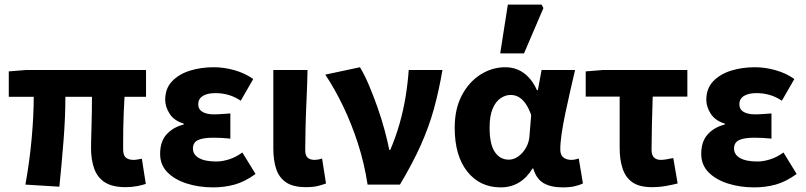

<svg xmlns="http://www.w3.org/2000/svg" viewBox="-20 -799 3488 831"><path d="M523 11Q467 11 434.5 -9.5Q402 -30 388 -68.5Q374 -107 374 -158Q374 -169 374.5 -193Q375 -217 376 -249Q377 -281 377.5 -315Q378 -349 378 -380H263Q263 -292 255 -190.5Q247 -89 237 9L90 0Q108 -100 117 -199Q126 -298 126 -380H18V-490L92 -496H612V-380H519Q517 -348 515.5 -312Q514 -276 513.5 -242.5Q513 -209 513 -185Q513 -161 513 -152Q513 -127 524.5 -117Q536 -107 558 -107Q565 -107 574 -108.5Q583 -110 594 -112L611 -3Q597 2 574 6.5Q551 11 523 11Z M903 12Q840 12 787.5 -5Q735 -22 704 -54Q673 -86 673 -133Q673 -187 701.5 -218Q730 -249 775 -260V-264Q733 -277 714 -307Q695 -337 695 -367Q695 -416 724.5 -447Q754 -478 801.5 -493Q849 -508 905 -508Q950 -508 995.5 -495Q1041 -482 1076 -457L1022 -363Q997 -380 969.5 -388Q942 -396 913 -396Q877 -396 857.5 -383.5Q838 -371 838 -348Q838 -326 856 -315Q874 -304 906 -304Q922 -304 940.5 -305.5Q959 -307 977 -308V-199Q959 -201 940 -202Q921 -203 904 -203Q858 -203 836.5 -192.5Q815 -182 815 -156Q815 -130 841 -115Q867 -100 917 -100Q941 -100 970.5 -109Q1000 -118 1029 -139L1086 -46Q1039 -12 995 0Q951 12 903 12Z M1304 11Q1249 11 1218.5 -9.5Q1188 -30 1175.5 -67.5Q1163 -105 1163 -156V-496H1311Q1310 -438 1307 -373.5Q1304 -309 1302.5 -250Q1301 -191 1301 -150Q1301 -126 1311.5 -116.5Q1322 -107 1342 -107Q1348 -107 1357 -108.5Q1366 -110 1374 -113L1391 -5Q1375 1 1355.5 6Q1336 11 1304 11Z M1571 0Q1557 -92 1529 -178.5Q1501 -265 1464.5 -340.5Q1428 -416 1388 -476L1538 -508Q1558 -475 1577 -430Q1596 -385 1613.5 -335.5Q1631 -286 1644 -238Q1657 -190 1665 -150H1669Q1693 -206 1709.5 -264Q1726 -322 1735.5 -380.5Q1745 -439 1749 -496H1895Q1880 -408 1858.5 -329.5Q1837 -251 1801.5 -171.5Q1766 -92 1711 0Z M2147 12Q2057 12 2002.5 -56.5Q1948 -125 1948 -246Q1948 -328 1979 -386.5Q2010 -445 2060 -476.5Q2110 -508 2167 -508Q2195 -508 2220 -498Q2245 -488 2266.5 -466Q2288 -444 2304 -409H2308L2324 -496H2469Q2459 -453 2448 -405Q2437 -357 2427 -309.5Q2417 -262 2411 -221.5Q2405 -181 2405 -152Q2405 -128 2418.5 -117.5Q2432 -107 2453 -107Q2460 -107 2468 -108.5Q2476 -110 2485 -113L2503 -5Q2489 2 2467.5 7Q2446 12 2416 12Q2364 12 2332.5 -6.5Q2301 -25 2288 -70H2285Q2235 12 2147 12ZM2182 -108Q2204 -108 2224 -122.5Q2244 -137 2257.5 -161.5Q2271 -186 2272 -215L2279 -301Q2269 -330 2255.5 -349.5Q2242 -369 2226 -378.5Q2210 -388 2190 -388Q2167 -388 2146 -373.5Q2125 -359 2112 -328Q2099 -297 2099 -247Q2099 -175 2121.5 -141.5Q2144 -108 2182 -108ZM2145 -568 2178 -779H2324L2332 -764L2248 -568Z M2801 11Q2748 11 2718 -9.5Q2688 -30 2675 -68.5Q2662 -107 2662 -158V-381H2515V-490L2589 -496H2955V-381H2805Q2803 -317 2801.5 -256.5Q2800 -196 2800 -152Q2800 -127 2811 -117Q2822 -107 2839 -107Q2852 -107 2865 -109.5Q2878 -112 2894 -115L2913 -5Q2890 1 2861.5 6Q2833 11 2801 11Z M3245 12Q3182 12 3129.5 -5Q3077 -22 3046 -54Q3015 -86 3015 -133Q3015 -187 3043.5 -218Q3072 -249 3117 -260V-264Q3075 -277 3056 -307Q3037 -337 3037 -367Q3037 -416 3066.5 -447Q3096 -478 3143.5 -493Q3191 -508 3247 -508Q3292 -508 3337.5 -495Q3383 -482 3418 -457L3364 -363Q3339 -380 3311.5 -388Q3284 -396 3255 -396Q3219 -396 3199.5 -383.5Q3180 -371 3180 -348Q3180 -326 3198 -315Q3216 -304 3248 -304Q3264 -304 3282.5 -305.5Q3301 -307 3319 -308V-199Q3301 -201 3282 -202Q3263 -203 3246 -203Q3200 -203 3178.5 -192.5Q3157 -182 3157 -156Q3157 -130 3183 -115Q3209 -100 3259 -100Q3283 -100 3312.5 -109Q3342 -118 3371 -139L3428 -46Q3381 -12 3337 0Q3293 12 3245 12Z"/></svg>

Font: Source Sans 3
Style: Bold
Weight: 700
Designer: Paul D. Hunt
Foundry: Adobe
Version: Version 3.052;hotconv 1.1.0;makeotfexe 2.6.0